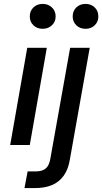

<svg xmlns="http://www.w3.org/2000/svg" viewBox="-20 -740 522 980"><path d="M32 0 119 -496H219L132 0ZM198 -593Q169 -593 150.5 -611Q132 -629 132 -656Q132 -684 150.5 -702Q169 -720 198 -720Q226 -720 245 -702Q264 -684 264 -656Q264 -629 245 -611Q226 -593 198 -593ZM105 220 121 135H160Q196 135 213.5 120Q231 105 237 70L338 -496H438L337 72Q329 124 305 157Q281 190 244.5 205Q208 220 159 220ZM417 -593Q388 -593 369.5 -611Q351 -629 351 -656Q351 -684 369.5 -702Q388 -720 417 -720Q445 -720 463.5 -702Q482 -684 482 -656Q482 -629 463.5 -611Q445 -593 417 -593Z"/></svg>

Font: DM Sans 24pt Medium
Style: Italic
Weight: 500
Italic angle: -10°
Designer: Colophon Foundry, Jonny Pinhorn
Foundry: Colophon Foundry
Version: Version 4.004;gftools[0.9.30]